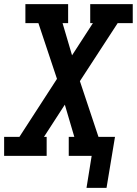

<svg xmlns="http://www.w3.org/2000/svg" viewBox="-27 -755 663 930"><path d="M392 155 417 0H306V-92H333L287 -248L186 -92H199V0H-7V-92H67L249 -373L192 -544L159 -643H96V-735H303V-643H276L322 -487L423 -643H410V-735H616V-643H543L360 -362L450 -92H530L489 155Z"/></svg>

Font: Iosevka Etoile SmBdObl
Style: Regular
Weight: 600
Italic angle: -9°
Designer: Belleve Invis
Foundry: Belleve Invis
Version: Version 15.5.2; ttfautohint (v1.8.4)